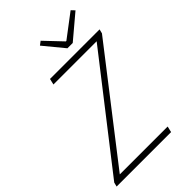

<svg xmlns="http://www.w3.org/2000/svg" viewBox="-248 -934 1027 1027"><g transform="rotate(-45 265.5 -420.5)"><path d="M1 0H413L421 -34H59L525 -635L531 -659H156L148 -625H475L7 -24ZM338 -709H378L512 -822L494 -841L362 -741H358L265 -839L244 -823Z"/></g></svg>

Font: Source Sans Pro Light
Style: Italic
Weight: 300
Italic angle: -11°
Designer: Paul D. Hunt
Foundry: Adobe Systems Incorporated
Version: Version 3.006;hotconv 1.0.111;makeotfexe 2.5.65597